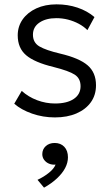

<svg xmlns="http://www.w3.org/2000/svg" viewBox="-20 -525 516 883"><path d="M232.5 15Q177.5 15 127.5 -2.5Q77.5 -20 45.5 -48L80 -107Q110 -79.5 150.5 -64.2Q191 -49 233 -49Q288 -49 319.2 -70Q350.5 -91 350.5 -128.5Q350.5 -164 324 -181.5Q297.5 -199 226 -217Q139 -238 100.2 -271Q61.5 -304 61.5 -362.5Q61.5 -403.5 84.2 -435.8Q107 -468 147.2 -486.5Q187.5 -505 240 -505Q291.5 -505 336.2 -490Q381 -475 414.5 -446.5L382 -386.5Q365 -403.5 342 -415.8Q319 -428 292.8 -434.8Q266.5 -441.5 239 -441.5Q191.5 -441.5 161.5 -421.2Q131.5 -401 131.5 -365.5Q131.5 -329 161.2 -311.5Q191 -294 256.5 -278.5Q344 -258 382.8 -224.8Q421.5 -191.5 421.5 -133Q421.5 -88 398 -55Q374.5 -22 332 -3.5Q289.5 15 232.5 15ZM182.5 338 152.5 302Q182.5 288 205.5 269.2Q228.5 250.5 235.5 232Q219 233.5 205 227.5Q191 221.5 182.8 210Q174.5 198.5 174.5 184Q174.5 161.5 190.5 147Q206.5 132.5 231.5 132.5Q259 132.5 275.8 150.2Q292.5 168 292.5 198.5Q292.5 223 279.8 247.5Q267 272 242.2 295.2Q217.5 318.5 182.5 338Z"/></svg>

Font: Geologica Cursive ExtraLight
Style: Regular
Weight: 250
Designer: Sindre Bremnes, Frode Helland
Foundry: Monokrom Skriftforlag AS
Version: Version 1.010;gftools[0.9.28]